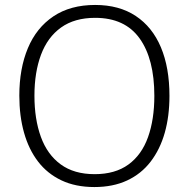

<svg xmlns="http://www.w3.org/2000/svg" viewBox="-20 -745 763 775"><path d="M664 -358Q664 -276 645 -209Q626 -142 588 -92.5Q550 -43 493 -16.5Q436 10 361 10Q285 10 228 -17Q171 -44 133.5 -93Q96 -142 77 -209.5Q58 -277 58 -359Q58 -468 92.5 -550.5Q127 -633 195.5 -679Q264 -725 364 -725Q461 -725 528 -680.5Q595 -636 629.5 -554Q664 -472 664 -358ZM119 -359Q119 -264 145 -192.5Q171 -121 225 -81.5Q279 -42 362 -42Q445 -42 498.5 -81Q552 -120 577.5 -191.5Q603 -263 603 -358Q603 -507 543.5 -590Q484 -673 364 -673Q281 -673 226.5 -634Q172 -595 145.5 -524Q119 -453 119 -359Z"/></svg>

Font: Noto Sans Display Light
Style: Regular
Weight: 300
Designer: Monotype Design Team
Foundry: Monotype Imaging Inc.
Version: Version 2.003